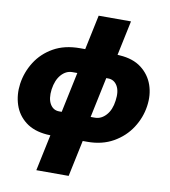

<svg xmlns="http://www.w3.org/2000/svg" viewBox="-99 -814 982 1111"><g transform="rotate(10 392.0 -258.5)"><path d="M190 213 235 0 214 -1Q137 -7 88.5 -44.5Q40 -82 21 -140Q2 -198 11 -263Q21 -333 59 -393Q97 -453 161.5 -489.5Q226 -526 316 -526H347L390 -730H580L537 -526L551 -525Q629 -520 678 -482.5Q727 -445 747 -387.5Q767 -330 757 -263Q747 -194 708 -134Q669 -74 604 -37Q539 0 452 0H425L380 213ZM261 -145H276L326 -382H297Q260 -382 232 -350.5Q204 -319 196 -263Q189 -208 207.5 -176.5Q226 -145 261 -145ZM446 -145H471Q508 -145 536.5 -176.5Q565 -208 572 -263Q580 -319 561 -350.5Q542 -382 507 -382H496Z"/></g></svg>

Font: Raleway Black
Style: Italic
Weight: 900
Italic angle: -12°
Designer: Matt McInerney, Pablo Impallari, Rodrigo Fuenzalida
Foundry: Matt McInerney, Pablo Impallari, Rodrigo Fuenzalida
Version: Version 4.101;RELEASE